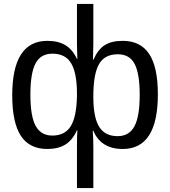

<svg xmlns="http://www.w3.org/2000/svg" viewBox="-20 -745 863 973"><path d="M780 -267Q780 10 602 10Q492 10 453 -82H450Q453 -40 453 1V208H370V1Q370 -25 370.5 -46.5Q371 -68 372 -85H370Q347 -34 310.5 -12Q274 10 220 10Q129 10 85.5 -57Q42 -124 42 -262Q42 -538 220 -538Q275 -538 311.5 -516Q348 -494 370 -446H372L370 -520V-725H453V-520L451 -443H454Q476 -494 510.5 -516Q545 -538 602 -538Q692 -538 736 -471.5Q780 -405 780 -267ZM134 -265Q134 -155 161 -106.5Q188 -58 245 -58Q309 -58 338.5 -105.5Q368 -153 370 -259V-271Q370 -374 341 -423.5Q312 -473 246 -473Q186 -473 160 -423.5Q134 -374 134 -265ZM688 -265Q688 -371 662.5 -420.5Q637 -470 577 -470Q510 -470 481.5 -419.5Q453 -369 453 -258V-247Q454 -147 483.5 -101Q513 -55 576 -55Q634 -55 661 -104.5Q688 -154 688 -265Z"/></svg>

Font: Libra Sans
Style: Regular
Weight: 400
Foundry: Context Ltd
Version: Version 1.000; ttfautohint (v1.3)